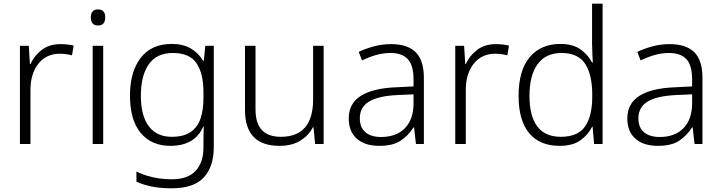

<svg xmlns="http://www.w3.org/2000/svg" viewBox="-20 -780 3907 1040"><path d="M307 -541Q346 -541 379 -533L370 -480Q338 -489 304 -489Q231 -489 188 -435Q145 -381 145 -292V0H88V-532H136L142 -433H145Q165 -478 206 -509.5Q247 -541 307 -541Z M511 -729Q550 -729 550 -686Q550 -642 511 -642Q472 -642 472 -686Q472 -729 511 -729ZM539 -532V0H482V-532Z M910 -542Q972 -542 1013.5 -517.5Q1055 -493 1080 -451H1084L1092 -532H1138V17Q1138 122 1084 181Q1030 240 909 240Q849 240 802.5 230.5Q756 221 719 204V149Q756 168 805 179.5Q854 191 911 191Q998 191 1040 145Q1082 99 1082 20V-11Q1082 -32 1082.5 -53.5Q1083 -75 1084 -94H1081Q1035 10 903 10Q800 10 742 -60Q684 -130 684 -262Q684 -391 742 -466.5Q800 -542 910 -542ZM916 -493Q829 -493 786 -432Q743 -371 743 -261Q743 -153 786 -96Q829 -39 910 -39Q976 -39 1013.5 -65.5Q1051 -92 1066.5 -139Q1082 -186 1082 -246V-281Q1082 -382 1044.5 -437.5Q1007 -493 916 -493Z M1733 -532V0H1687L1678 -91H1675Q1653 -47 1607.5 -18.5Q1562 10 1494 10Q1307 10 1307 -184V-532H1364V-189Q1364 -112 1398.5 -75.5Q1433 -39 1501 -39Q1676 -39 1676 -242V-532Z M2098 -541Q2188 -541 2232 -497Q2276 -453 2276 -358V0H2233L2223 -90H2220Q2191 -45 2149.5 -17.5Q2108 10 2034 10Q1957 10 1913 -28.5Q1869 -67 1869 -139Q1869 -219 1934 -260.5Q1999 -302 2123 -307L2220 -312V-349Q2220 -427 2188.5 -460Q2157 -493 2096 -493Q2055 -493 2017 -482Q1979 -471 1941 -453L1923 -499Q1961 -517 2005.5 -529Q2050 -541 2098 -541ZM2130 -265Q2028 -260 1978.5 -229.5Q1929 -199 1929 -139Q1929 -89 1959.5 -63.5Q1990 -38 2044 -38Q2127 -38 2173 -85.5Q2219 -133 2220 -217V-269Z M2665 -541Q2704 -541 2737 -533L2728 -480Q2696 -489 2662 -489Q2589 -489 2546 -435Q2503 -381 2503 -292V0H2446V-532H2494L2500 -433H2503Q2523 -478 2564 -509.5Q2605 -541 2665 -541Z M3011 10Q2904 10 2846.5 -58.5Q2789 -127 2789 -261Q2789 -398 2849 -470Q2909 -542 3016 -542Q3083 -542 3124.5 -512.5Q3166 -483 3187 -441H3191Q3190 -464 3188.5 -492.5Q3187 -521 3187 -545V-760H3244V0H3198L3190 -93H3187Q3166 -50 3124 -20Q3082 10 3011 10ZM3018 -39Q3110 -39 3149 -95Q3188 -151 3188 -257V-266Q3188 -376 3149.5 -434.5Q3111 -493 3022 -493Q2936 -493 2892 -432.5Q2848 -372 2848 -260Q2848 -152 2890 -95.5Q2932 -39 3018 -39Z M3607 -541Q3697 -541 3741 -497Q3785 -453 3785 -358V0H3742L3732 -90H3729Q3700 -45 3658.5 -17.5Q3617 10 3543 10Q3466 10 3422 -28.5Q3378 -67 3378 -139Q3378 -219 3443 -260.5Q3508 -302 3632 -307L3729 -312V-349Q3729 -427 3697.5 -460Q3666 -493 3605 -493Q3564 -493 3526 -482Q3488 -471 3450 -453L3432 -499Q3470 -517 3514.5 -529Q3559 -541 3607 -541ZM3639 -265Q3537 -260 3487.5 -229.5Q3438 -199 3438 -139Q3438 -89 3468.5 -63.5Q3499 -38 3553 -38Q3636 -38 3682 -85.5Q3728 -133 3729 -217V-269Z"/></svg>

Font: Noto Sans Canadian Aboriginal Light
Style: Regular
Weight: 300
Designer: Monotype Design Team, Typotheque's Kevin King
Foundry: Monotype Imaging Inc.
Version: Version 2.004; ttfautohint (v1.8.4.7-5d5b)